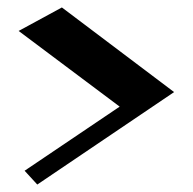

<svg xmlns="http://www.w3.org/2000/svg" viewBox="-20 -558 517 515"><path d="M80 -63 46 -100 301 -272 30 -475 146 -538 447 -311Z"/></svg>

Font: Inknut Antiqua SemiBold
Style: Regular
Weight: 600
Designer: Claus Eggers Sørensen
Foundry: Claus Eggers Sørensen
Version: Version 1.003; ttfautohint (v1.8.2) -l 8 -r 50 -G 200 -x 14 